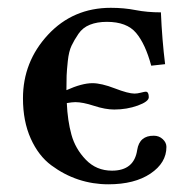

<svg xmlns="http://www.w3.org/2000/svg" viewBox="-20 -462 489 494"><path d="M268.1 -22.9Q325.2 -22.9 333 -76.2Q338.9 -113.3 376 -112.8Q389.2 -112.8 398.7 -104Q408.2 -95.2 408.2 -84Q408.2 -43 367.2 -15.4Q326.2 12.2 258.8 12.2Q218.8 12.2 181.9 0Q145 -12.2 112.1 -36.6Q79.1 -61 59.1 -105.5Q39.1 -149.9 39.1 -209Q39.1 -303.2 103.5 -372.6Q168 -441.9 265.1 -441.9Q299.3 -441.9 329.1 -436Q358.9 -430.2 394 -430.2Q397 -359.4 404.8 -296.9L369.1 -293Q354 -349.1 330.1 -377.4Q306.2 -405.8 254.9 -405.8Q230 -405.8 211.4 -398.4Q192.9 -391.1 181.9 -375Q170.9 -358.9 164.1 -344.5Q157.2 -330.1 154.5 -305.4Q151.9 -280.8 151.4 -267.3Q150.9 -253.9 150.9 -230Q190.9 -248 217.8 -248Q240.7 -248 275.4 -234.6Q310.1 -221.2 326.2 -221.2Q333 -221.2 342.5 -223.6Q352.1 -226.1 355 -226.1Q362.8 -226.1 362.8 -211.9Q362.8 -200.7 334.5 -190.4Q306.2 -180.2 273.9 -180.2Q251 -180.2 221.9 -189.7Q192.9 -199.2 173.8 -199.2Q166 -199.2 151.9 -196.8Q153.8 -151.9 163.8 -115.5Q173.8 -79.1 200.9 -51Q228 -22.9 268.1 -22.9Z"/></svg>

Font: Linux Libertine
Style: Bold
Weight: 700
Designer: Philipp H. Poll
Foundry: Philipp H. Poll
Version: Version 5.0.3